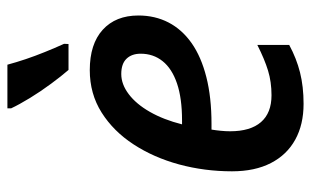

<svg xmlns="http://www.w3.org/2000/svg" viewBox="-176 -630 816 503"><g transform="rotate(-90 231.5 -378.0)"><path d="M211.4 9.8Q157.2 9.8 117.7 -12Q78.1 -33.7 56.4 -75.7Q34.7 -117.7 34.7 -177.7Q34.7 -249.5 52.7 -316.2Q70.8 -382.8 105.2 -435.5Q139.6 -488.3 188.7 -519.3Q237.8 -550.3 299.8 -550.3Q368.2 -550.3 405.5 -516.4Q442.9 -482.4 442.9 -422.9Q442.9 -379.4 424.6 -344Q406.2 -308.6 370.4 -283.4Q334.5 -258.3 281.5 -244.9Q228.5 -231.4 158.7 -231.4H144Q142.1 -219.7 140.9 -207.3Q139.6 -194.8 139.6 -182.6Q139.6 -129.4 163.6 -101.8Q187.5 -74.2 233.9 -74.2Q269 -74.2 298.6 -83.3Q328.1 -92.3 365.7 -111.3V-27.8Q330.6 -8.8 293.7 0.5Q256.8 9.8 211.4 9.8ZM157.7 -308.6H168Q226.1 -308.6 264.9 -321.8Q303.7 -335 323.2 -359.4Q342.8 -383.8 342.8 -417Q342.8 -440.4 329.6 -454.1Q316.4 -467.8 289.6 -467.8Q262.7 -467.8 236.8 -448.2Q210.9 -428.7 190.4 -392.8Q169.9 -356.9 157.7 -308.6ZM300.3 -606Q284.2 -624.5 264.2 -651.6Q244.1 -678.7 226.8 -707Q209.5 -735.4 199.7 -756.3V-766.1H314Q320.3 -742.7 328.6 -718Q336.9 -693.4 347.2 -668Q357.4 -642.6 368.7 -617.7L368.2 -606Z"/></g></svg>

Font: Open Sans SemiCondensed SemiBold
Style: Italic
Weight: 600
Width: 4
Italic angle: -12°
Designer: Monotype Design Team
Foundry: Monotype Imaging Inc.
Version: Version 3.000